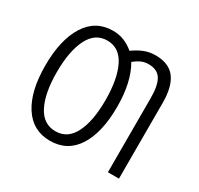

<svg xmlns="http://www.w3.org/2000/svg" viewBox="-152 -890 1120 1083"><g transform="rotate(30 408.5 -348.0)"><path d="M292 10Q180 10 119 -84.5Q58 -179 58 -345Q58 -513 119 -609.5Q180 -706 292 -706Q331 -706 364 -693Q397 -680 428 -654Q460 -678 495 -692Q530 -706 569 -706Q656 -706 696.5 -653Q737 -600 737 -493V0H665V-484Q665 -566 641 -604.5Q617 -643 559 -643Q534 -643 512 -633Q490 -623 468 -605Q526 -507 526 -345Q526 -179 466 -84.5Q406 10 292 10ZM292 -52Q371 -52 410.5 -130.5Q450 -209 450 -345Q450 -482 410.5 -562Q371 -642 292 -642Q213 -642 173 -562Q133 -482 133 -345Q133 -209 173 -130.5Q213 -52 292 -52Z"/></g></svg>

Font: Ubuntu Sans Condensed
Style: Regular
Weight: 400
Width: 3
Designer: Dalton Maag Ltd
Foundry: Dalton Maag Ltd
Version: Version 1.006; ttfautohint (v1.8.4.7-5d5b)